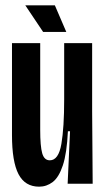

<svg xmlns="http://www.w3.org/2000/svg" viewBox="-20 -690 395 721"><path d="M127 11Q74 11 49.5 -36Q25 -83 25 -183V-528H131V-202Q131 -141 138.5 -114.5Q146 -88 167 -88Q200 -88 210.5 -149.5Q221 -211 221 -317V-528H326V-272L328 0H234L243 -197H235Q231 -114 216 -69Q201 -24 178 -6.5Q155 11 127 11ZM142 -570 75 -670H186L229 -570Z"/></svg>

Font: Bricolage Grotesque 96pt Condensed Medium
Style: Regular
Weight: 500
Width: 3
Designer: Mathieu Triay
Foundry: Atelier Triay
Version: Version 1.001; ttfautohint (v1.8.4.7-5d5b);gftools[0.9.33.de